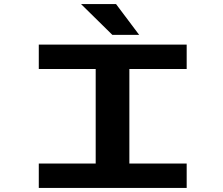

<svg xmlns="http://www.w3.org/2000/svg" viewBox="-20 -918 1090 938"><path d="M660 -747.5H529L376 -898H547ZM892 -581H612V-119H892V0H169.5V-119H447.5V-581H169.5V-700H892Z"/></svg>

Font: League Mono Extended SemiBold
Style: Regular
Weight: 600
Width: 9
Designer: Tyler Finck
Foundry: The League of Moveable Type / Tyler Finck
Version: Version 2.210